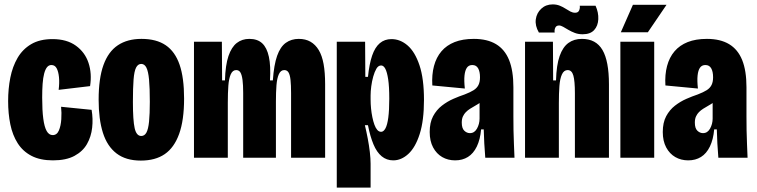

<svg xmlns="http://www.w3.org/2000/svg" viewBox="-20 -718 3444 874"><path d="M221 12Q163 12 123.5 -8.5Q84 -29 60.5 -66Q37 -103 27 -152Q17 -201 17 -258Q17 -314 27 -364.5Q37 -415 60 -454.5Q83 -494 122 -517Q161 -540 219 -540Q284 -540 325.5 -510Q367 -480 383 -431.5Q399 -383 390 -326L247 -309Q251 -341 248.5 -366.5Q246 -392 238 -407Q230 -422 214 -422Q202 -422 194 -412Q186 -402 181 -383Q176 -364 174 -336.5Q172 -309 172 -274Q172 -216 177 -178Q182 -140 192.5 -121.5Q203 -103 220 -103Q239 -103 248 -124Q257 -145 259 -175Q261 -205 258 -232L397 -218Q404 -177 399.5 -136.5Q395 -96 376 -62.5Q357 -29 319 -8.5Q281 12 221 12Z M621 13Q553 13 510.5 -19.5Q468 -52 448.5 -113.5Q429 -175 429 -264Q429 -361 451 -422Q473 -483 516.5 -512Q560 -541 624 -541Q692 -541 734.5 -512Q777 -483 797.5 -423.5Q818 -364 818 -269Q818 -171 795.5 -108.5Q773 -46 730 -16.5Q687 13 621 13ZM623 -99Q638 -99 646.5 -114.5Q655 -130 658.5 -164.5Q662 -199 662 -255Q662 -318 658.5 -355.5Q655 -393 646.5 -410Q638 -427 623 -427Q608 -427 599.5 -410.5Q591 -394 588 -356Q585 -318 585 -254Q585 -170 593 -134.5Q601 -99 623 -99Z M863 0V-315V-528H990L991 -352H1004Q1006 -422 1020 -463Q1034 -504 1058 -522.5Q1082 -541 1115 -541Q1152 -541 1173.5 -521Q1195 -501 1204 -459.5Q1213 -418 1209 -352H1222Q1227 -423 1241.5 -464Q1256 -505 1281 -523Q1306 -541 1340 -541Q1371 -541 1393.5 -528Q1416 -515 1431 -490Q1446 -465 1453 -426.5Q1460 -388 1460 -335V0H1305V-294Q1305 -331 1302.5 -354Q1300 -377 1293.5 -388Q1287 -399 1274 -399Q1258 -399 1249.5 -380.5Q1241 -362 1238.5 -330Q1236 -298 1236 -256V0H1087V-295Q1087 -331 1084 -354Q1081 -377 1074.5 -388Q1068 -399 1055 -399Q1039 -399 1030.5 -380Q1022 -361 1019.5 -328Q1017 -295 1017 -250V0Z M1513 136V-261V-528H1642L1643 -368H1655Q1661 -427 1674 -465Q1687 -503 1709 -521.5Q1731 -540 1762 -540Q1802 -540 1835.5 -511Q1869 -482 1889.5 -421Q1910 -360 1910 -263Q1910 -169 1890.5 -108Q1871 -47 1839 -17.5Q1807 12 1770 12Q1740 12 1717.5 -6.5Q1695 -25 1680 -61Q1665 -97 1655 -148H1641Q1648 -119 1654 -87.5Q1660 -56 1663.5 -26Q1667 4 1667 27V136ZM1715 -118Q1726 -118 1734.5 -133.5Q1743 -149 1747.5 -182.5Q1752 -216 1752 -269Q1752 -324 1747 -357Q1742 -390 1734 -405Q1726 -420 1715 -420Q1702 -420 1693.5 -405.5Q1685 -391 1679 -369.5Q1673 -348 1670 -325Q1667 -302 1667 -284V-265Q1667 -245 1669 -224.5Q1671 -204 1675 -184.5Q1679 -165 1684.5 -150Q1690 -135 1697.5 -126.5Q1705 -118 1715 -118Z M2052 12Q2019 12 1993 -3Q1967 -18 1951.5 -47Q1936 -76 1936 -117Q1936 -160 1951.5 -189Q1967 -218 1991.5 -237Q2016 -256 2043.5 -268Q2071 -280 2095 -288Q2121 -298 2136 -307.5Q2151 -317 2158 -331Q2165 -345 2165 -366Q2165 -392 2156.5 -407Q2148 -422 2130 -422Q2114 -422 2105.5 -410Q2097 -398 2094.5 -374.5Q2092 -351 2096 -315L1948 -329Q1945 -378 1955.5 -417.5Q1966 -457 1989.5 -484.5Q2013 -512 2049.5 -526.5Q2086 -541 2137 -541Q2198 -541 2238 -517Q2278 -493 2297.5 -444.5Q2317 -396 2317 -321V-188Q2317 -157 2317.5 -125Q2318 -93 2319.5 -61Q2321 -29 2322 0H2189Q2186 -34 2184.5 -65Q2183 -96 2182 -129H2170Q2166 -83 2150.5 -51Q2135 -19 2110 -3.5Q2085 12 2052 12ZM2119 -112Q2130 -112 2138 -117.5Q2146 -123 2151.5 -133Q2157 -143 2160 -154.5Q2163 -166 2163 -178V-264L2188 -272Q2179 -260 2167.5 -252Q2156 -244 2143.5 -237Q2131 -230 2120 -223Q2109 -216 2101 -208Q2093 -200 2087.5 -188.5Q2082 -177 2082 -160Q2082 -134 2093.5 -123Q2105 -112 2119 -112Z M2370 0V-325V-528H2497L2498 -352H2511Q2513 -422 2527.5 -463Q2542 -504 2567.5 -522.5Q2593 -541 2629 -541Q2693 -541 2722.5 -490.5Q2752 -440 2752 -334V0H2597V-294Q2597 -349 2590 -374Q2583 -399 2564 -399Q2547 -399 2538 -379.5Q2529 -360 2526.5 -326.5Q2524 -293 2524 -249V0ZM2632 -562Q2613 -562 2597 -568Q2581 -574 2567.5 -582Q2554 -590 2543.5 -596Q2533 -602 2525 -602Q2512 -602 2507.5 -591.5Q2503 -581 2505 -570H2433Q2415 -601 2419 -630Q2423 -659 2444 -678.5Q2465 -698 2496 -698Q2514 -698 2528.5 -692Q2543 -686 2554.5 -678.5Q2566 -671 2576.5 -665.5Q2587 -660 2598 -660Q2612 -660 2616.5 -671Q2621 -682 2619 -692H2691Q2705 -661 2703.5 -630.5Q2702 -600 2684.5 -581Q2667 -562 2632 -562Z M2804 0V-528H2958V0ZM2929 -571H2806L2861 -696H3014Z M3113 12Q3080 12 3054 -3Q3028 -18 3012.5 -47Q2997 -76 2997 -117Q2997 -160 3012.5 -189Q3028 -218 3052.5 -237Q3077 -256 3104.5 -268Q3132 -280 3156 -288Q3182 -298 3197 -307.5Q3212 -317 3219 -331Q3226 -345 3226 -366Q3226 -392 3217.5 -407Q3209 -422 3191 -422Q3175 -422 3166.5 -410Q3158 -398 3155.5 -374.5Q3153 -351 3157 -315L3009 -329Q3006 -378 3016.5 -417.5Q3027 -457 3050.5 -484.5Q3074 -512 3110.5 -526.5Q3147 -541 3198 -541Q3259 -541 3299 -517Q3339 -493 3358.5 -444.5Q3378 -396 3378 -321V-188Q3378 -157 3378.5 -125Q3379 -93 3380.5 -61Q3382 -29 3383 0H3250Q3247 -34 3245.5 -65Q3244 -96 3243 -129H3231Q3227 -83 3211.5 -51Q3196 -19 3171 -3.5Q3146 12 3113 12ZM3180 -112Q3191 -112 3199 -117.5Q3207 -123 3212.5 -133Q3218 -143 3221 -154.5Q3224 -166 3224 -178V-264L3249 -272Q3240 -260 3228.5 -252Q3217 -244 3204.5 -237Q3192 -230 3181 -223Q3170 -216 3162 -208Q3154 -200 3148.5 -188.5Q3143 -177 3143 -160Q3143 -134 3154.5 -123Q3166 -112 3180 -112Z"/></svg>

Font: Bricolage Grotesque 72pt Condensed ExtraBold
Style: Regular
Weight: 800
Width: 3
Designer: Mathieu Triay
Foundry: Atelier Triay
Version: Version 1.001;gftools[0.9.33.dev8+g029e19f]